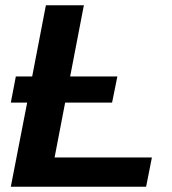

<svg xmlns="http://www.w3.org/2000/svg" viewBox="-20 -708 651 728"><path d="M534 0H21L83 -319H21L40 -418H102L154 -688H298L246 -418H425L405 -319H227L187 -111H556Z"/></svg>

Font: Libra Sans
Style: Bold Italic
Weight: 700
Italic angle: -12°
Foundry: Context Ltd
Version: Version 1.002